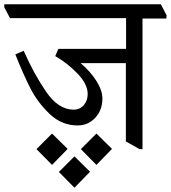

<svg xmlns="http://www.w3.org/2000/svg" viewBox="-51 -665 801 900"><path d="M729 -578H617V34H603L539 -2V-369H327Q373 -330 401 -285.5Q429 -241 429 -203Q429 -149 395.5 -113Q362 -77 313 -77Q238 -77 181.5 -131Q125 -185 91 -252Q57 -319 21 -410L60 -427Q108 -318 165.5 -234.5Q223 -151 294 -151Q324 -151 342 -172.5Q360 -194 360 -224Q360 -271 312 -320.5Q264 -370 208 -402L222 -435H225L224 -436H540V-580H-4L-31 -631V-645H703L730 -593ZM266 33 193 108 120 34 193 -39ZM401 -39 474 33 401 108 328 34ZM298 68 371 140 298 215 225 141Z"/></svg>

Font: Martel
Style: Regular
Weight: 400
Designer: Dan Reynolds
Foundry: Dan Reynolds
Version: Version 1.001; ttfautohint (v1.1) -l 5 -r 5 -G 72 -x 0 -D la